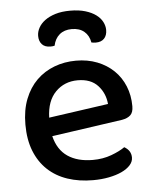

<svg xmlns="http://www.w3.org/2000/svg" viewBox="-51 -732 630 790"><g transform="rotate(-5 263.5 -337.5)"><path d="M150 -181Q164 -124 204.5 -96.5Q245 -69 308 -69Q350 -69 385 -82Q420 -95 441 -110Q469 -94 469 -65Q469 -48 456 -33.5Q443 -19 420.5 -8.5Q398 2 367.5 8Q337 14 302 14Q244 14 196.5 -2Q149 -18 115 -50Q81 -82 62.5 -129Q44 -176 44 -238Q44 -298 62 -343.5Q80 -389 111 -419.5Q142 -450 184 -466Q226 -482 274 -482Q322 -482 361.5 -466.5Q401 -451 429.5 -423.5Q458 -396 473.5 -358Q489 -320 489 -275Q489 -250 477 -238.5Q465 -227 442 -223ZM274 -401Q219 -401 182.5 -364Q146 -327 144 -258L390 -293Q386 -338 357 -369.5Q328 -401 274 -401ZM268 -613Q237 -613 217.5 -596.5Q198 -580 192 -551Q188 -550 184 -549.5Q180 -549 175 -549Q152 -549 140 -562Q128 -575 128 -597Q128 -614 137 -630.5Q146 -647 163.5 -660Q181 -673 207 -681Q233 -689 268 -689Q304 -689 330.5 -681Q357 -673 374.5 -660Q392 -647 400.5 -630.5Q409 -614 409 -597Q409 -575 397 -562Q385 -549 362 -549Q354 -549 344 -551Q339 -580 319.5 -596.5Q300 -613 268 -613Z"/></g></svg>

Font: Baloo Bhai 2 Medium
Style: Regular
Weight: 500
Designer: Supriya Tembe, Noopur Datye and Ek Type
Foundry: Ek Type
Version: Version 1.640;PS 1.000;hotconv 16.6.51;makeotf.lib2.5.65220;